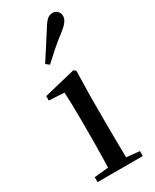

<svg xmlns="http://www.w3.org/2000/svg" viewBox="-212 -885 761 941"><g transform="rotate(-30 168.5 -414.5)"><path d="M42 0V-28L151 -39H191L298 -28V0ZM121 0Q122 -25 123 -66Q124 -107 124.5 -152Q125 -197 125 -230V-294Q125 -345 124 -384.5Q123 -424 121 -461L35 -466V-491L212 -534L225 -526L222 -382V-230Q222 -197 222.5 -152Q223 -107 223.5 -66Q224 -25 225 0ZM109 -630Q132 -665 155 -701Q178 -737 205 -779Q221 -806 234.5 -817.5Q248 -829 265 -829Q279 -829 291 -818.5Q303 -808 303 -790Q303 -775 292 -759.5Q281 -744 255 -724Q218 -696 187.5 -669Q157 -642 128 -615Z"/></g></svg>

Font: Noto Serif JP ExtraLight Medium
Style: Regular
Weight: 500
Version: Version 2.003-H1;hotconv 1.1.1;makeotfexe 2.6.0